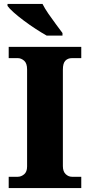

<svg xmlns="http://www.w3.org/2000/svg" viewBox="-20 -951 455 971"><path d="M24 0V-57H70Q87 -57 102 -69.5Q117 -82 117 -109V-600Q117 -631 102 -644Q87 -657 70 -657H24V-714H391V-657H344Q323 -657 310.5 -644Q298 -631 298 -599V-111Q298 -84 312 -70.5Q326 -57 344 -57H391V0ZM216 -771Q191 -785 161 -804.5Q131 -824 101.5 -846Q72 -868 49.5 -888Q27 -908 18 -921V-931H195Q206 -909 224.5 -882Q243 -855 262.5 -829Q282 -803 296 -784V-771Z"/></svg>

Font: Noto Serif ExtraBold
Style: Regular
Weight: 800
Designer: Monotype Design Team
Foundry: Monotype Imaging Inc.
Version: Version 2.014